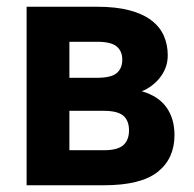

<svg xmlns="http://www.w3.org/2000/svg" viewBox="-20 -550 575 570"><path d="M59 -530H268Q324 -530 364 -519.5Q404 -509 429.5 -489.5Q455 -470 466.5 -443.5Q478 -417 478 -386Q478 -366 471.5 -349Q465 -332 454 -318.5Q443 -305 429.5 -295Q416 -285 401 -279Q450 -265 474 -231.5Q498 -198 498 -149Q498 -79 448 -39.5Q398 0 288 0H59ZM288 -104Q329 -104 346 -119Q363 -134 363 -163Q363 -192 346 -206.5Q329 -221 288 -221H186V-104ZM268 -319Q310 -319 326.5 -333Q343 -347 343 -373Q343 -398 326.5 -412Q310 -426 268 -426H186V-319Z"/></svg>

Font: Golos UI
Style: Bold
Weight: 700
Designer: A.Korolkova, Vitaly Kuzmin
Foundry: ParaType Ltd
Version: Version 2.000